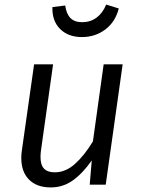

<svg xmlns="http://www.w3.org/2000/svg" viewBox="-20 -807 616 839"><path d="M73 -117Q73 -135 76 -153L129 -526H212L160 -156Q157 -137 157 -122Q157 -86 172.5 -70Q188 -54 219 -54Q267 -54 308 -91Q349 -128 386 -189L433 -526H516L442 0H372L381 -106Q341 -49 298 -18.5Q255 12 202 12Q141 12 107 -22Q73 -56 73 -117ZM209 -776 265 -783Q270 -746 288 -728Q306 -710 339 -710Q375 -710 402 -730Q429 -750 444 -787L499 -770Q484 -711 440 -678Q396 -645 338 -645Q278 -645 242.5 -680.5Q207 -716 209 -776Z"/></svg>

Font: Fira Sans Book
Style: Italic
Weight: 350
Italic angle: -8°
Designer: bBox Type GmbH & Carrois Corporate GbR & Edenspiekermann AG
Foundry: bBox Type GmbH & Carrois Corporate GbR & Edenspiekermann AG
Version: Version 4.301